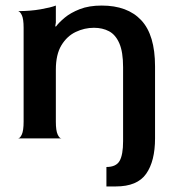

<svg xmlns="http://www.w3.org/2000/svg" viewBox="-20 -498 618 691"><path d="M45 0Q52 0 58.5 -14Q65 -28 65 -60V-398Q65 -430 58.5 -443.5Q52 -457 45 -458Q89 -458 126 -464.5Q163 -471 181 -478V-417L179 -404L181 -402Q192 -417 213 -434.5Q234 -452 267 -465Q300 -478 346 -478Q439 -478 488.5 -425Q538 -372 538 -259V-60Q538 -37 538 -21Q538 -5 538 0H423V-60Q423 -82 423 -114Q423 -146 423 -178Q423 -210 423 -232Q423 -254 423 -256Q423 -311 409.5 -342Q396 -373 372.5 -385.5Q349 -398 318 -398Q284 -398 252.5 -383Q221 -368 201 -335Q181 -302 181 -247V-60Q181 -28 187.5 -14Q194 0 201 0ZM363 173V103Q398 103 410.5 81Q423 59 423 10V-60H538V0Q538 82 506 127.5Q474 173 397 173Z"/></svg>

Font: Red Rose Medium
Style: Regular
Weight: 500
Designer: Jaikishan Patel
Version: Version 2.000